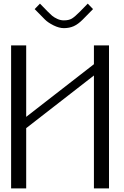

<svg xmlns="http://www.w3.org/2000/svg" viewBox="-20 -1043 686 1063"><path d="M495.1 -992.7 437.5 -934.1Q412.1 -908.7 387.9 -897.9Q363.8 -887.2 333.5 -887.2Q307.6 -887.2 276.9 -902.3Q246.1 -917.5 228.5 -935.1L171.9 -992.7L201.2 -1022.9L245.1 -978Q258.3 -964.4 268.8 -955.6Q279.3 -946.8 297.1 -938.5Q314.9 -930.2 333.5 -930.2Q360.8 -930.2 377.4 -939.9Q394 -949.7 421.9 -978L465.8 -1022.9ZM583.5 -791.5V0H500V-625L125 -333.5V0H41.5V-791.5H125V-396L500 -687.5V-791.5Z"/></svg>

Font: Gputeks
Style: Regular
Weight: 500
Version: Version 0.9